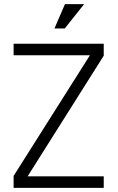

<svg xmlns="http://www.w3.org/2000/svg" viewBox="-20 -912 573 931"><path d="M46 -1V-59L416 -644H46V-700H483V-642L114 -57H483V-1ZM294 -774H244L295 -892H388Z"/></svg>

Font: Inclusive Sans Light
Style: Regular
Weight: 300
Designer: Olivia King
Foundry: Olivia King
Version: Version 2.004